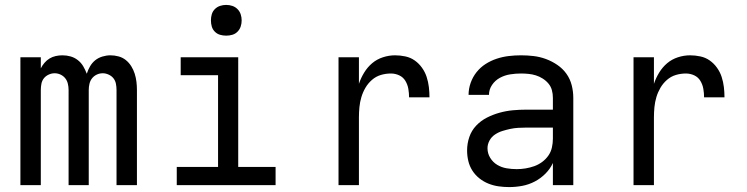

<svg xmlns="http://www.w3.org/2000/svg" viewBox="-20 -753 3040 781"><path d="M63 0V-520H146V-475Q152 -487 161 -497.5Q170 -508 181.5 -515Q193 -522 206.5 -525Q220 -528 234 -528Q234 -528 234 -528Q234 -528 234 -528Q251 -528 267 -523.5Q283 -519 296.5 -508.5Q310 -498 318.5 -483.5Q327 -469 333 -453Q338 -469 346.5 -483.5Q355 -498 367.5 -508Q380 -518 396.5 -523Q413 -528 429 -528Q429 -528 429 -528Q429 -528 429 -528Q446 -528 462.5 -523.5Q479 -519 492 -508.5Q505 -498 514 -483.5Q523 -469 528 -453Q533 -437 535 -420.5Q537 -404 537 -387V0H454V-387Q454 -400 451.5 -412.5Q449 -425 441.5 -434.5Q434 -444 422 -449.5Q410 -455 398 -455Q385 -455 373.5 -449.5Q362 -444 354.5 -434.5Q347 -425 344 -412.5Q341 -400 341 -387V0H259V-387Q259 -400 256 -412.5Q253 -425 245.5 -434.5Q238 -444 226.5 -449.5Q215 -455 202 -455Q190 -455 178 -449.5Q166 -444 158.5 -434.5Q151 -425 148.5 -412.5Q146 -400 146 -387V0Z M699 0V-74H867V-447H715V-520H949V-74H1101V0ZM900 -608Q887 -608 875 -611.5Q863 -615 854 -624Q845 -633 841.5 -645Q838 -657 838 -670Q838 -683 841.5 -695Q845 -707 854 -716Q863 -725 875 -729Q887 -733 900 -733Q913 -733 925 -729Q937 -725 946 -716Q955 -707 959 -695Q963 -683 963 -670Q963 -657 959 -645Q955 -633 946 -624Q937 -615 925 -611.5Q913 -608 900 -608Z M1357 0V-520H1440V-412Q1448 -436 1461.5 -458Q1475 -480 1494 -496Q1513 -512 1537.5 -520Q1562 -528 1587 -528Q1608 -528 1629 -523.5Q1650 -519 1667 -507Q1684 -495 1696.5 -477.5Q1709 -460 1715.5 -440Q1722 -420 1724.5 -399Q1727 -378 1727 -357H1644Q1644 -374 1641 -391.5Q1638 -409 1629 -424Q1620 -439 1604 -446.5Q1588 -454 1570 -454Q1549 -454 1529 -448Q1509 -442 1493 -428Q1477 -414 1466.5 -396Q1456 -378 1450 -358Q1444 -338 1442 -317Q1440 -296 1440 -276V0Z M2051 8Q2030 8 2008.5 5Q1987 2 1967 -6Q1947 -14 1930 -27.5Q1913 -41 1901.5 -59Q1890 -77 1885 -98Q1880 -119 1880 -141Q1880 -169 1889 -195.5Q1898 -222 1917 -242Q1936 -262 1960.5 -274.5Q1985 -287 2012 -294.5Q2039 -302 2066.5 -304.5Q2094 -307 2121 -307H2229V-355Q2229 -371 2225 -386Q2221 -401 2211 -413Q2201 -425 2187.5 -433.5Q2174 -442 2159.5 -446.5Q2145 -451 2129.5 -452.5Q2114 -454 2099 -454Q2077 -454 2055 -450.5Q2033 -447 2013.5 -436.5Q1994 -426 1981.5 -407.5Q1969 -389 1969 -367Q1969 -367 1969 -367Q1969 -367 1969 -367H1886Q1886 -367 1886 -367Q1886 -367 1886 -367Q1886 -392 1894.5 -416Q1903 -440 1918.5 -459.5Q1934 -479 1955 -492.5Q1976 -506 2000 -514Q2024 -522 2049 -525Q2074 -528 2099 -528Q2125 -528 2150.5 -525Q2176 -522 2200.5 -513Q2225 -504 2247 -489Q2269 -474 2284 -453Q2299 -432 2305.5 -406.5Q2312 -381 2312 -355V0H2229V-90Q2218 -66 2198.5 -46.5Q2179 -27 2155 -14.5Q2131 -2 2104.5 3Q2078 8 2051 8ZM2082 -65Q2100 -65 2118 -68Q2136 -71 2153 -77Q2170 -83 2185 -94Q2200 -105 2210.5 -120Q2221 -135 2225 -153Q2229 -171 2229 -189V-234H2121Q2105 -234 2088 -233Q2071 -232 2055 -228.5Q2039 -225 2023 -220Q2007 -215 1993 -205.5Q1979 -196 1971 -181Q1963 -166 1963 -150Q1963 -129 1974 -111Q1985 -93 2002.5 -82.5Q2020 -72 2040.5 -68.5Q2061 -65 2082 -65Z M2557 0V-520H2640V-412Q2648 -436 2661.5 -458Q2675 -480 2694 -496Q2713 -512 2737.5 -520Q2762 -528 2787 -528Q2808 -528 2829 -523.5Q2850 -519 2867 -507Q2884 -495 2896.5 -477.5Q2909 -460 2915.5 -440Q2922 -420 2924.5 -399Q2927 -378 2927 -357H2844Q2844 -374 2841 -391.5Q2838 -409 2829 -424Q2820 -439 2804 -446.5Q2788 -454 2770 -454Q2749 -454 2729 -448Q2709 -442 2693 -428Q2677 -414 2666.5 -396Q2656 -378 2650 -358Q2644 -338 2642 -317Q2640 -296 2640 -276V0Z"/></svg>

Font: Bmono
Style: Regular
Weight: 400
Monospace: yes
Designer: Belleve Invis
Foundry: Belleve Invis
Version: Version 11.2.2; ttfautohint (v1.8.2)